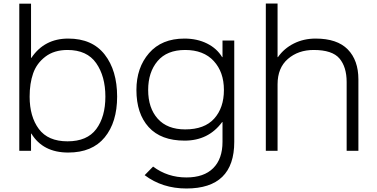

<svg xmlns="http://www.w3.org/2000/svg" viewBox="-20 -860 2149 1095"><path d="M581 -309Q581 -425 528.5 -500Q476 -575 365 -575Q289 -575 239 -537Q189 -499 169 -441.5Q149 -384 149 -309Q149 -195 201.5 -124.5Q254 -54 365 -54Q477 -54 529 -124Q581 -194 581 -309ZM648 -309Q648 -163 577 -76.5Q506 10 369 10Q225 10 159 -98H157V0H90V-839H157V-530H159Q233 -640 369 -640Q506 -640 577 -549Q648 -458 648 -309Z M1036 -575Q932 -575 878.5 -511.5Q825 -448 825 -347Q825 -244 879.5 -183Q934 -122 1036 -122Q1146 -122 1201.5 -183.5Q1257 -245 1257 -347Q1257 -449 1199 -512Q1141 -575 1036 -575ZM1249 -629H1316V-51Q1316 215 1043 215Q906 215 805 139L853 90Q936 152 1043 152Q1143 152 1196 99Q1249 46 1249 -51V-164H1247Q1169 -58 1033 -58Q898 -58 828 -135Q758 -212 758 -347Q758 -474 830 -557Q902 -640 1032 -640Q1104 -640 1160.5 -612Q1217 -584 1247 -534H1249Z M2024 -407V0H1957V-392Q1957 -478 1916 -526.5Q1875 -575 1769 -575Q1681 -575 1622 -524Q1563 -473 1563 -379V0H1496V-840H1563V-534H1565Q1600 -584 1656 -612Q1712 -640 1780 -640Q1903 -640 1963.5 -578Q2024 -516 2024 -407Z"/></svg>

Font: Sinkin Sans 300 Light
Style: Regular
Weight: 300
Designer: Keith Bates
Foundry: K-Type
Version: Sinkin Sans (version 1.0)  by Keith Bates   •   © 2014   www